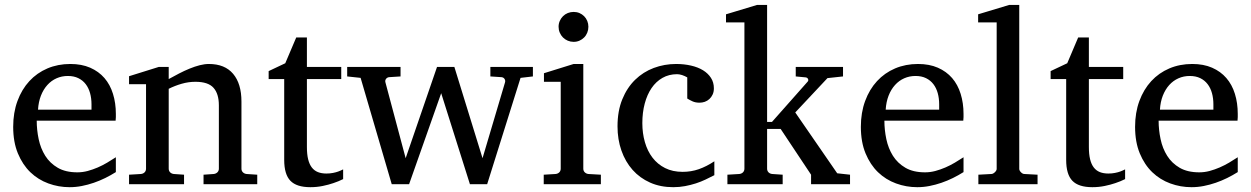

<svg xmlns="http://www.w3.org/2000/svg" viewBox="-20 -757 5141 789"><path d="M456.1 -49.8Q435.1 -36.6 412.4 -25.4Q389.6 -14.2 365.5 -5.9Q341.3 2.4 316.4 7.3Q291.5 12.2 266.1 12.2Q220.7 12.2 178.7 -3.2Q136.7 -18.6 104.7 -49.3Q72.8 -80.1 53.5 -126.7Q34.2 -173.3 34.2 -235.8Q34.2 -294.4 51.8 -342Q69.3 -389.6 100.6 -423.6Q131.8 -457.5 174.8 -475.8Q217.8 -494.1 269 -494.1Q315.4 -494.1 350.6 -478.8Q385.7 -463.4 409.2 -436.3Q432.6 -409.2 444.3 -371.3Q456.1 -333.5 456.1 -289.1V-275.9Q456.1 -268.1 455.1 -261.2H130.9Q130.9 -223.1 138.9 -185.1Q147 -147 166 -116.7Q185.1 -86.4 217.3 -67.6Q249.5 -48.8 297.9 -48.8Q319.3 -48.8 340.3 -54.4Q361.3 -60.1 381.6 -68.8Q401.9 -77.6 420.4 -88.6Q439 -99.6 456.1 -110.8ZM356 -328.1Q356 -353 350.1 -374.3Q344.2 -395.5 332.3 -411.1Q320.3 -426.8 302 -435.8Q283.7 -444.8 258.8 -444.8Q233.9 -444.8 212.4 -435.3Q190.9 -425.8 174.6 -407.7Q158.2 -389.6 148.2 -364Q138.2 -338.4 136.2 -306.2H356Z M816.4 0V-39.1L858.4 -42Q867.2 -43 873.3 -48.8Q879.4 -54.7 879.4 -64V-324.2Q879.4 -371.6 857.4 -396.2Q835.4 -420.9 783.2 -420.9Q754.4 -420.9 726.6 -412.8Q698.7 -404.8 673.3 -392.1V-64Q673.3 -54.7 679.2 -48.8Q685.1 -43 694.3 -42L736.3 -39.1V0H510.3V-39.1L559.1 -42Q568.4 -43 574.2 -48.8Q580.1 -54.7 580.1 -64V-411.1H510.3V-443.8L632.3 -481.9H673.3V-432.1Q694.3 -443.8 716.1 -455.1Q737.8 -466.3 759.3 -475.1Q780.8 -483.9 800.8 -489Q820.8 -494.1 838.4 -494.1Q903.8 -494.1 938 -453.6Q972.2 -413.1 972.2 -339.8V-64Q972.2 -54.7 978.3 -48.8Q984.4 -43 993.2 -42L1037.1 -39.1V0Z M1390.1 -21Q1371.6 -11.7 1349.6 -4.4Q1331.1 2 1306.6 7.1Q1282.2 12.2 1255.4 12.2Q1198.7 12.2 1173.3 -14.2Q1147.9 -40.5 1147.9 -100.1V-432.1H1084V-464.8L1152.3 -497.1L1197.3 -603H1241.2V-481.9H1382.3V-432.1H1241.2V-152.8Q1241.2 -123 1246.3 -102.3Q1251.5 -81.5 1261.5 -68.6Q1271.5 -55.7 1286.4 -49.8Q1301.3 -43.9 1321.3 -43.9Q1335.9 -43.9 1348.4 -46.4Q1360.8 -48.8 1370.1 -52.2Q1380.9 -56.2 1390.1 -61Z M2119.1 -437 1981.9 0H1911.1L1793 -374L1661.1 0H1589.8L1461.9 -437L1406.7 -442.9V-481.9H1626V-442.9L1579.1 -439.9Q1570.8 -439 1566.2 -432.6Q1561.5 -426.3 1564 -418L1647 -106.9L1775.9 -481.9H1847.2L1962.9 -106.9L2055.2 -418Q2057.6 -425.8 2053.5 -432.4Q2049.3 -439 2041 -439.9L1995.1 -442.9V-481.9H2169.9V-442.9Z M2214.4 0V-39.1L2263.2 -42Q2272.5 -43 2278.3 -48.8Q2284.2 -54.7 2284.2 -64V-420.9H2215.3V-456.1L2337.4 -494.1H2377V-64Q2377 -54.7 2383.1 -48.8Q2389.2 -43 2397.9 -42L2449.2 -39.1V0ZM2397.9 -647Q2397.9 -634.3 2393.3 -622.8Q2388.7 -611.3 2380.4 -603Q2372.1 -594.7 2361.1 -589.8Q2350.1 -585 2337.4 -585Q2324.7 -585 2313.2 -589.8Q2301.8 -594.7 2293.5 -603Q2285.2 -611.3 2280.3 -622.8Q2275.4 -634.3 2275.4 -647Q2275.4 -659.7 2280.3 -670.9Q2285.2 -682.1 2293.5 -690.4Q2301.8 -698.7 2313.2 -703.4Q2324.7 -708 2337.4 -708Q2350.1 -708 2361.1 -703.4Q2372.1 -698.7 2380.4 -690.4Q2388.7 -682.1 2393.3 -670.9Q2397.9 -659.7 2397.9 -647Z M2915.5 -37.1Q2898.4 -28.3 2879.6 -19.3Q2860.8 -10.3 2839.6 -3.4Q2818.4 3.4 2795.2 7.8Q2772 12.2 2746.6 12.2Q2693.8 12.2 2651.6 -6.6Q2609.4 -25.4 2579.6 -58.8Q2549.8 -92.3 2533.7 -138.2Q2517.6 -184.1 2517.6 -237.8Q2517.6 -300.8 2537.1 -348.6Q2556.6 -396.5 2589.8 -429Q2623 -461.4 2666.7 -477.8Q2710.4 -494.1 2758.3 -494.1Q2791 -494.1 2819.6 -487.5Q2848.1 -481 2868.9 -468.3Q2889.6 -455.6 2901.6 -437Q2913.6 -418.5 2913.6 -394Q2913.6 -379.4 2908.4 -368.4Q2903.3 -357.4 2895 -349.9Q2886.7 -342.3 2876.2 -338.6Q2865.7 -335 2854.5 -335Q2837.9 -335 2825.7 -340.6Q2813.5 -346.2 2804.2 -352.1V-439Q2793.9 -444.8 2783 -448.5Q2772 -452.1 2762.2 -452.1Q2729 -452.1 2702.4 -437Q2675.8 -421.9 2657.5 -395Q2639.2 -368.2 2629.4 -331.3Q2619.6 -294.4 2619.6 -251Q2619.6 -209.5 2630.1 -172.9Q2640.6 -136.2 2661.4 -109.1Q2682.1 -82 2713.1 -66.4Q2744.1 -50.8 2785.2 -50.8Q2820.3 -50.8 2851.8 -61.8Q2883.3 -72.8 2915.5 -94.2Z M3313 0V-39.1L3188 -227.1H3132.3V-64Q3132.3 -54.7 3138.2 -48.8Q3144 -43 3153.3 -42L3196.3 -39.1V0H2969.2V-39.1L3018.1 -42Q3027.3 -43 3033.2 -48.8Q3039.1 -54.7 3039.1 -64V-665H2963.4V-698.2L3091.3 -736.8H3132.3V-255.9H3152.3L3299.3 -421.9Q3303.2 -426.8 3300.5 -432.4Q3297.9 -438 3291 -439L3250 -442.9V-481.9H3444.3V-442.9L3380.4 -436L3248 -294.9L3420.4 -44.9L3473.1 -39.1V0Z M3939.5 -49.8Q3918.5 -36.6 3895.8 -25.4Q3873 -14.2 3848.9 -5.9Q3824.7 2.4 3799.8 7.3Q3774.9 12.2 3749.5 12.2Q3704.1 12.2 3662.1 -3.2Q3620.1 -18.6 3588.1 -49.3Q3556.2 -80.1 3536.9 -126.7Q3517.6 -173.3 3517.6 -235.8Q3517.6 -294.4 3535.2 -342Q3552.7 -389.6 3584 -423.6Q3615.2 -457.5 3658.2 -475.8Q3701.2 -494.1 3752.4 -494.1Q3798.8 -494.1 3834 -478.8Q3869.1 -463.4 3892.6 -436.3Q3916 -409.2 3927.7 -371.3Q3939.5 -333.5 3939.5 -289.1V-275.9Q3939.5 -268.1 3938.5 -261.2H3614.3Q3614.3 -223.1 3622.3 -185.1Q3630.4 -147 3649.4 -116.7Q3668.5 -86.4 3700.7 -67.6Q3732.9 -48.8 3781.2 -48.8Q3802.7 -48.8 3823.7 -54.4Q3844.7 -60.1 3865 -68.8Q3885.3 -77.6 3903.8 -88.6Q3922.4 -99.6 3939.5 -110.8ZM3839.4 -328.1Q3839.4 -353 3833.5 -374.3Q3827.6 -395.5 3815.7 -411.1Q3803.7 -426.8 3785.4 -435.8Q3767.1 -444.8 3742.2 -444.8Q3717.3 -444.8 3695.8 -435.3Q3674.3 -425.8 3658 -407.7Q3641.6 -389.6 3631.6 -364Q3621.6 -338.4 3619.6 -306.2H3839.4Z M4000.5 0V-39.1L4053.7 -42Q4060.5 -42 4068.1 -49.1Q4075.7 -56.2 4075.7 -63V-665H3999.5V-698.2L4127.4 -736.8H4168.5V-63Q4168.5 -56.2 4175.5 -49.1Q4182.6 -42 4189.5 -42L4243.7 -39.1V0Z M4603.5 -21Q4585 -11.7 4563 -4.4Q4544.4 2 4520 7.1Q4495.6 12.2 4468.8 12.2Q4412.1 12.2 4386.7 -14.2Q4361.3 -40.5 4361.3 -100.1V-432.1H4297.4V-464.8L4365.7 -497.1L4410.6 -603H4454.6V-481.9H4595.7V-432.1H4454.6V-152.8Q4454.6 -123 4459.7 -102.3Q4464.8 -81.5 4474.9 -68.6Q4484.9 -55.7 4499.8 -49.8Q4514.6 -43.9 4534.7 -43.9Q4549.3 -43.9 4561.8 -46.4Q4574.2 -48.8 4583.5 -52.2Q4594.2 -56.2 4603.5 -61Z M5066.4 -49.8Q5045.4 -36.6 5022.7 -25.4Q5000 -14.2 4975.8 -5.9Q4951.7 2.4 4926.8 7.3Q4901.9 12.2 4876.5 12.2Q4831.1 12.2 4789.1 -3.2Q4747.1 -18.6 4715.1 -49.3Q4683.1 -80.1 4663.8 -126.7Q4644.5 -173.3 4644.5 -235.8Q4644.5 -294.4 4662.1 -342Q4679.7 -389.6 4710.9 -423.6Q4742.2 -457.5 4785.2 -475.8Q4828.1 -494.1 4879.4 -494.1Q4925.8 -494.1 4960.9 -478.8Q4996.1 -463.4 5019.5 -436.3Q5043 -409.2 5054.7 -371.3Q5066.4 -333.5 5066.4 -289.1V-275.9Q5066.4 -268.1 5065.4 -261.2H4741.2Q4741.2 -223.1 4749.3 -185.1Q4757.3 -147 4776.4 -116.7Q4795.4 -86.4 4827.6 -67.6Q4859.9 -48.8 4908.2 -48.8Q4929.7 -48.8 4950.7 -54.4Q4971.7 -60.1 4991.9 -68.8Q5012.2 -77.6 5030.8 -88.6Q5049.3 -99.6 5066.4 -110.8ZM4966.3 -328.1Q4966.3 -353 4960.4 -374.3Q4954.6 -395.5 4942.6 -411.1Q4930.7 -426.8 4912.4 -435.8Q4894 -444.8 4869.1 -444.8Q4844.2 -444.8 4822.8 -435.3Q4801.3 -425.8 4784.9 -407.7Q4768.6 -389.6 4758.5 -364Q4748.5 -338.4 4746.6 -306.2H4966.3Z"/></svg>

Font: Charis SIL CyrE
Style: Regular
Weight: 400
Foundry: SIL International
Version: Version 5.000